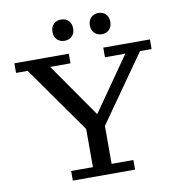

<svg xmlns="http://www.w3.org/2000/svg" viewBox="-93 -957 977 1042"><g transform="rotate(-10 395.5 -436.0)"><path d="M518 -755Q493 -755 477 -771Q461 -787 461 -813Q461 -840 477 -856Q493 -872 518 -872Q543 -872 558.5 -856Q574 -840 574 -813Q574 -787 558.5 -771Q543 -755 518 -755ZM312 -755Q287 -755 271 -771Q255 -787 255 -813Q255 -840 271 -856Q287 -872 312 -872Q338 -872 353.5 -856Q369 -840 369 -813Q369 -787 353.5 -771Q338 -755 312 -755ZM224 0V-53H344V-263L86 -629H22V-682H322V-629H210L417 -332L624 -629H512V-682H769V-629H705L447 -262V-53H567V0Z"/></g></svg>

Font: Montagu Slab 16pt
Style: Regular
Weight: 400
Designer: Florian Karsten
Foundry: Florian Karsten
Version: Version 1.000; ttfautohint (v1.8.3)